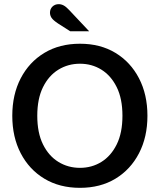

<svg xmlns="http://www.w3.org/2000/svg" viewBox="-20 -890 767 922"><path d="M364 12Q266 12 193 -32Q120 -76 79.5 -154Q39 -232 39 -334Q39 -436 79.5 -514Q120 -592 193 -636Q266 -680 364 -680Q462 -680 534.5 -636Q607 -592 647.5 -514Q688 -436 688 -334Q688 -232 647.5 -154Q607 -76 534.5 -32Q462 12 364 12ZM364 -84Q421 -84 467 -112.5Q513 -141 540.5 -196.5Q568 -252 568 -334Q568 -416 540.5 -471.5Q513 -527 467 -555.5Q421 -584 364 -584Q307 -584 260.5 -555.5Q214 -527 186.5 -471.5Q159 -416 159 -334Q159 -252 186.5 -196.5Q214 -141 260.5 -112.5Q307 -84 364 -84ZM317 -740 259 -777Q235 -793 227.5 -804.5Q220 -816 220 -829Q220 -847 232 -858.5Q244 -870 262 -870Q274 -870 285.5 -864Q297 -858 312 -842L408 -740Z"/></svg>

Font: Atkinson Hyperlegible Next Medium
Style: Regular
Weight: 500
Designer: Elliott Scott, Megan Eiswerth, Linus Boman, Theodore Petrosky, Letters from Sweden
Foundry: Applied Design Works, Letters from Sweden
Version: Version 2.001